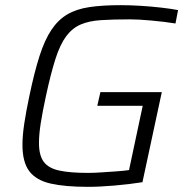

<svg xmlns="http://www.w3.org/2000/svg" viewBox="-20 -716 726 744"><path d="M320 8Q233 8 177 -4.5Q121 -17 94 -52Q67 -87 67 -155Q67 -190 74 -237Q81 -284 94 -345Q113 -436 133 -498.5Q153 -561 179 -600Q205 -639 240.5 -660Q276 -681 326.5 -688.5Q377 -696 447 -696Q483 -696 524.5 -693.5Q566 -691 604.5 -686.5Q643 -682 670 -677L660 -625Q616 -632 566 -636.5Q516 -641 484 -641Q418 -641 371.5 -638Q325 -635 292.5 -621Q260 -607 236.5 -575.5Q213 -544 195 -488Q177 -432 158 -344Q145 -284 138 -239.5Q131 -195 131 -162Q131 -114 149.5 -89Q168 -64 210 -55Q252 -46 321 -46Q343 -46 372.5 -48Q402 -50 431 -52Q460 -54 480 -57L533 -306H357L369 -359H607L532 -10Q482 -2 424 3Q366 8 320 8Z"/></svg>

Font: Saira Light
Style: Italic
Weight: 300
Italic angle: -12°
Designer: Hector Gatti with collaboration of the Omnibus-Type team
Foundry: Omnibus-Type
Version: Version 1.100; ttfautohint (v1.8.3)